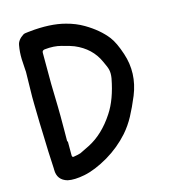

<svg xmlns="http://www.w3.org/2000/svg" viewBox="-111 -819 820 925"><g transform="rotate(-15 299.0 -356.5)"><path d="M63 -52Q63 -52 63 -58Q58 -144 56 -230Q54 -280 54 -287Q53 -350 52 -383Q51 -412 52.5 -466Q54 -520 54 -545Q54 -536 50 -607Q49 -643 55 -675Q59 -701 89 -720Q95 -724 116 -725.5Q137 -727 120 -726Q226 -737 300 -717Q347 -705 386 -682Q452 -643 490 -594Q513 -564 533 -503Q567 -401 525 -297Q503 -244 481.5 -204Q460 -164 431 -131Q383 -77 319 -39Q252 0 197 11Q146 21 113 14Q63 0 63 -52ZM159 -341Q160 -306 159.5 -227Q159 -148 159 -167Q161 -167 162 -167Q162 -107 162 -98Q162 -87 170 -88Q195 -92 206 -96Q218 -102 253 -119Q328 -157 384 -243Q425 -305 444 -406Q448 -430 444 -448Q441 -462 426 -493Q393 -567 312 -601Q298 -607 252 -619Q216 -629 169 -624Q155 -622 156 -609Q156 -611 156 -567Q155 -454 159 -341Z"/></g></svg>

Font: LXGW WenKai & Jojoba
Style: Regular
Weight: 400
Designer: LXGW / Fontworks Inc.
Foundry: LXGW / Fontworks Inc.
Version: Version 1.501;January 22, 2025;FontCreator 15.0.0.2927 64-bi